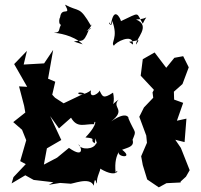

<svg xmlns="http://www.w3.org/2000/svg" viewBox="-20 -782 867 827"><path d="M205 -374 218 -430 187 -443 209 -567 170 -509 82 -504 96 -563 41 -506 97 -408 62 -410 84 -326 91 -286 95 -302 37 -256 75 -223 93 -178 67 -88 91 -75 38 -19 30 8 89 -27 125 -7 210 3 190 14 239 6 281 9C287 14 367 -24 384 18C389 -37 397 21 398 6C394 -17 416 -52 411 -56C494 -6 492 -66 478 -38C473 -86 482 -111 493 -130C477 -107 560 -95 506 -137C531 -147 560 -150 551 -180C569 -225 563 -201 531 -277C537 -255 541 -317 459 -259C527 -312 458 -318 491 -353C426 -308 484 -306 467 -383C423 -354 422 -366 407 -395C418 -387 362 -348 372 -393C319 -354 294 -395 344 -380L254 -337L217 -361ZM392 -186C398 -153 403 -166 394 -165C386 -138 328 -134 318 -160C329 -155 348 -95 277 -145L226 -103L169 -73L182 -143L244 -179L196 -282L234 -229L286 -275C313 -228 344 -249 385 -247C386 -271 410 -255 348 -190C402 -185 362 -180 388 -165ZM758 0 781 -21 797 -49 759 -145 735 -180 775 -170 783 -271 742 -262 769 -339 730 -353 729 -387 766 -420 793 -492 769 -540 731 -533 696 -490 646 -556 595 -527 586 -456 643 -395 637 -384 640 -361 600 -319 580 -279 610 -198 613 -167 588 -109 595 -71 614 -9 664 25 697 7 758 4ZM298 -603C331 -612 338 -590 362 -652C365 -663 387 -666 352 -647C371 -661 385 -693 372 -671C321 -759 323 -728 260 -762C289 -708 245 -756 239 -708C230 -694 235 -648 264 -699C219 -663 251 -642 212 -641C225 -640 296 -632 336 -591ZM536 -602C584 -608 582 -617 566 -590C563 -614 633 -671 566 -698C622 -699 616 -726 595 -680C565 -730 587 -731 501 -691C499 -703 470 -759 458 -676C436 -706 462 -648 463 -692C492 -618 454 -598 471 -585C475 -599 554 -642 553 -590Z"/></svg>

Font: Asimov Aggro
Style: Medium
Weight: 500
Designer: Google
Version: Version 2.000980; 2014